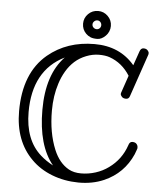

<svg xmlns="http://www.w3.org/2000/svg" viewBox="-61 -959 861 1031"><g transform="rotate(5 370.0 -443.5)"><path d="M269 -642.1Q101.1 -559.1 101.1 -334Q101.1 -183.6 188.5 -106Q217.3 -80.1 256.8 -59.1Q173.8 -159.7 173.8 -352.1Q173.8 -543 269 -642.1ZM422.9 -728Q559.1 -728 639.2 -632.8L666 -710Q672.4 -728 686.5 -728Q700.7 -728 708.3 -720Q715.8 -711.9 715.8 -704.8Q715.8 -697.8 713.9 -693.8L636.2 -466.8Q631.3 -450.2 616 -450.2Q600.6 -450.2 593.3 -458.5Q585.9 -466.8 585.9 -472.9Q585.9 -479 587.9 -482.9L619.1 -574.2Q577.6 -640.6 508.3 -665Q485.4 -672.9 451.4 -672.9Q417.5 -672.9 382.6 -659.2Q347.7 -645.5 321.5 -622.1Q295.4 -598.6 276.9 -567.1Q258.3 -535.6 247.1 -500Q225.1 -432.6 225.1 -352.1Q225.1 -233.4 262.2 -143.6Q291 -74.2 343.8 -44.9Q371.1 -29.8 410.4 -29.8Q449.7 -29.8 488 -42Q526.4 -54.2 557.6 -77.1Q623.5 -124.5 649.9 -202.1Q655.3 -222.2 670.4 -222.2Q685.5 -222.2 692.9 -213.9Q700.2 -205.6 700.2 -195.8V-189.9Q699.7 -189 697 -180.2Q694.3 -171.4 688.5 -157.2Q642.1 -52.2 538.1 -6.3Q475.6 21 399.7 20.3Q323.7 19.5 257.6 -6.1Q191.4 -31.7 145.5 -78.1Q49.8 -173.3 49.8 -334Q49.8 -540.5 171.9 -642.6Q274.9 -728 422.9 -728ZM449.2 -832Q449.2 -841.8 442.6 -848.9Q436 -856 426.3 -856Q416.5 -856 409.2 -848.9Q401.9 -841.8 401.9 -832Q401.9 -822.3 409.2 -815.4Q416.5 -808.6 426.3 -808.6Q436 -808.6 442.6 -815.4Q449.2 -822.3 449.2 -832ZM501 -832Q501 -816.4 495.1 -802.7Q489.3 -789.1 479 -778.8Q457 -756.8 433.8 -756.8Q410.6 -756.8 397 -762.7Q383.3 -768.6 373 -778.8Q351.1 -800.8 351.1 -832Q351.1 -862.8 373 -884.8Q395 -906.7 426.3 -906.7Q457 -906.7 479 -884.8Q501 -862.8 501 -832Z"/></g></svg>

Font: Ribeye Marrow
Style: Regular
Weight: 400
Designer: Astigmatic (AOETI)
Foundry: Astigmatic (AOETI)
Version: Version 1.000